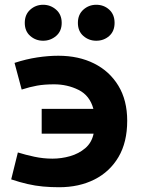

<svg xmlns="http://www.w3.org/2000/svg" viewBox="-20 -774 600 806"><path d="M228 12Q193 12 160.5 9Q128 6 95.5 -1.5Q63 -9 27 -21L55 -134Q87 -124 124.5 -116Q162 -108 200 -108Q238 -108 274.5 -118.5Q311 -129 338 -152Q365 -175 373 -213H155V-317H372Q357 -373 310 -396.5Q263 -420 207 -420Q166 -420 135.5 -414.5Q105 -409 71 -398L41 -510Q90 -526 136.5 -533Q183 -540 225 -540Q310 -540 375 -507.5Q440 -475 477 -414Q514 -353 514 -267Q514 -177 477.5 -115Q441 -53 376.5 -20.5Q312 12 228 12ZM384 -603Q353 -603 330 -623Q307 -643 307 -678Q307 -713 330 -733.5Q353 -754 384 -754Q416 -754 438.5 -733.5Q461 -713 461 -678Q461 -643 438.5 -623Q416 -603 384 -603ZM161 -603Q130 -603 107 -623Q84 -643 84 -678Q84 -713 107 -733.5Q130 -754 161 -754Q192 -754 215.5 -733.5Q239 -713 239 -678Q239 -643 215.5 -623Q192 -603 161 -603Z"/></svg>

Font: Ubuntu Sans Mono
Style: Bold
Weight: 700
Monospace: yes
Designer: Dalton Maag Ltd
Foundry: Dalton Maag Ltd
Version: Version 1.006